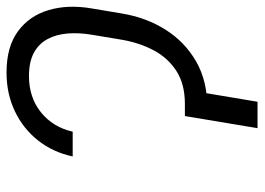

<svg xmlns="http://www.w3.org/2000/svg" viewBox="-126 -650 777 564"><g transform="rotate(-90 262.0 -368.5)"><path d="M220.7 -213.4H238.3Q296.4 -213.4 335 -238.3Q373.5 -263.2 395.8 -305.2Q418 -347.2 426.8 -398.9L441.4 -486.3Q447.8 -524.4 445.1 -557.9Q442.4 -591.3 428.7 -616.9Q415 -642.6 388.4 -657Q361.8 -671.4 320.3 -671.4Q257.3 -671.4 213.6 -636.2Q169.9 -601.1 156.7 -543H84Q96.2 -600.6 130.6 -644.3Q165 -688 216.3 -712.6Q267.6 -737.3 330.6 -737.3Q405.8 -737.3 451.4 -703.9Q497.1 -670.4 513.9 -613.5Q530.8 -556.6 518.6 -486.3L503.9 -398.9Q492.2 -327.1 456.3 -270.3Q420.4 -213.4 363 -180.4Q305.7 -147.5 228 -147.5H210ZM280.3 -213.4 244.6 0H167L202.6 -213.4Z"/></g></svg>

Font: Inter 17pt Light
Style: Italic
Weight: 300
Italic angle: -9.3988°
Version: Version 4.001;git-66647c0bb